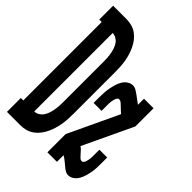

<svg xmlns="http://www.w3.org/2000/svg" viewBox="-223 -833 940 940"><g transform="rotate(45 247.0 -363.5)"><path d="M-6 0V-96H11V-639H-6V-735H87Q106 -735 124 -730Q142 -725 157 -714.5Q172 -704 184 -688.5Q196 -673 204 -656Q212 -639 217.5 -621Q223 -603 226 -584.5Q229 -566 230 -547Q231 -528 231 -509V-226Q231 -207 230 -188Q229 -169 226 -150.5Q223 -132 217.5 -114Q212 -96 204 -79Q196 -62 184 -46.5Q172 -31 157 -20.5Q142 -10 124 -5Q106 0 87 0ZM87 -96Q100 -96 112 -103Q124 -110 131.5 -121Q139 -132 143.5 -145Q148 -158 150.5 -171.5Q153 -185 154 -198.5Q155 -212 155 -226V-509Q155 -523 154 -536.5Q153 -550 150.5 -563.5Q148 -577 143.5 -590Q139 -603 131.5 -614Q124 -625 112 -632Q100 -639 87 -639ZM424 8Q416 8 408 4Q400 0 393.5 -5Q387 -10 380.5 -15.5Q374 -21 367.5 -26.5Q361 -32 354 -37Q347 -42 340 -46V0H274V-126L397 -387Q390 -393 383 -399.5Q376 -406 369.5 -412.5Q363 -419 355.5 -425.5Q348 -432 339 -432Q333 -432 329.5 -427Q326 -422 324 -416.5Q322 -411 321 -405Q320 -399 319 -393.5Q318 -388 318 -382Q318 -376 318 -370V-331H263V-370Q263 -386 264 -402Q265 -418 268 -434Q271 -450 275.5 -465.5Q280 -481 288 -495Q296 -509 309.5 -518.5Q323 -528 339 -528Q351 -528 362 -521.5Q373 -515 383 -507.5Q393 -500 403 -492.5Q413 -485 423 -478V-520H489V-394L367 -136Q375 -131 381.5 -124Q388 -117 394 -110L395 -109Q401 -102 408 -95Q415 -88 424 -88Q430 -88 433.5 -93Q437 -98 439 -103.5Q441 -109 442 -115Q443 -121 444 -126.5Q445 -132 445 -138Q445 -144 445 -150V-189H499V-150Q499 -134 498.5 -118Q498 -102 495 -86Q492 -70 487.5 -54.5Q483 -39 475 -25Q467 -11 453.5 -1.5Q440 8 424 8Z"/></g></svg>

Font: Iosevka Gothic
Style: Bold
Weight: 700
Monospace: yes
Designer: Belleve Invis
Foundry: Belleve Invis
Version: Version 15.5.1; ttfautohint (v1.8.4)